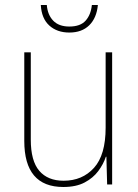

<svg xmlns="http://www.w3.org/2000/svg" viewBox="-20 -737 553 767"><path d="M428 -528V0H408L405 -111H403Q393 -81 372.5 -53.5Q352 -26 318 -8Q284 10 233 10Q77 10 77 -174V-528H103V-179Q103 -94 137 -54.5Q171 -15 234 -15Q309 -15 355.5 -66.5Q402 -118 402 -227V-528ZM371 -717Q366 -665 336.5 -636Q307 -607 257 -607Q208 -607 177 -635Q146 -663 143 -717H167Q170 -678 192.5 -654.5Q215 -631 257 -631Q301 -631 322 -654.5Q343 -678 347 -717Z"/></svg>

Font: Noto Sans Telugu SemiCondensed Thin
Style: Regular
Weight: 100
Width: 4
Designer: Jelle Bosma - Monotype Design Team
Foundry: Monotype Imaging Inc.
Version: Version 2.005; ttfautohint (v1.8.4.7-5d5b)